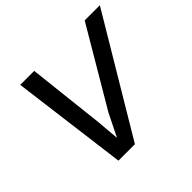

<svg xmlns="http://www.w3.org/2000/svg" viewBox="-157 -845 1030 1030"><g transform="rotate(-45 358.5 -330.0)"><path d="M717 -660 323 0H198L113 -660H219L268 -222L279 -92L343 -221L602 -660Z"/></g></svg>

Font: Elaine Sans Medium
Style: Italic
Weight: 500
Italic angle: -13°
Designer: Wei Huang
Foundry: Wei Huang
Version: Version 2.001;December 24, 2019;FontCreator 12.0.0.2547 64-b